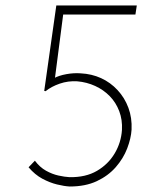

<svg xmlns="http://www.w3.org/2000/svg" viewBox="-20 -672 575 699"><path d="M234 7Q214 6 187.5 -0.5Q161 -7 134 -21.5Q107 -36 84 -63L107 -87Q125 -63 147.5 -50.5Q170 -38 192.5 -33Q215 -28 233 -27Q292 -26 333 -50Q374 -74 397.5 -113.5Q421 -153 424 -199Q426 -236 414 -267.5Q402 -299 379.5 -322Q357 -345 326.5 -359Q296 -373 261 -376Q228 -378 197.5 -367.5Q167 -357 146 -340L141 -341L185 -652H478L473 -619H210L178 -372L176 -387Q194 -397 221.5 -402Q249 -407 274 -405Q314 -403 348 -387.5Q382 -372 408 -344Q434 -316 447.5 -279.5Q461 -243 459 -200Q457 -168 443 -131.5Q429 -95 401.5 -63.5Q374 -32 332.5 -12.5Q291 7 234 7Z"/></svg>

Font: Josefin Sans ExtraLight
Style: Italic
Weight: 250
Italic angle: -7°
Designer: Santiago Orozco
Foundry: Typemade
Version: Version 2.000